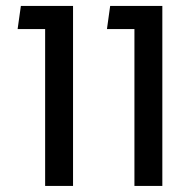

<svg xmlns="http://www.w3.org/2000/svg" viewBox="-20 -613 629 633"><path d="M423.2 0V-593.4H515.2V0ZM332.6 -517.2 343.2 -593.4H483.4V-517.2ZM128.8 0V-593.4H220.8V0ZM38.1 -517.2 48.8 -593.4H188.9V-517.2Z"/></svg>

Font: Noto Sans Hebrew Light
Style: Regular
Weight: 100
Version: Version 3.000